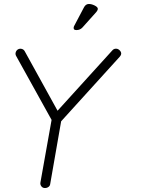

<svg xmlns="http://www.w3.org/2000/svg" viewBox="-20 -943 756 964"><path d="M581 -658 287 -334 232 -19Q231 -10 223.5 -4.5Q216 1 208 1H203Q193 0 187 -8.5Q181 -17 183 -27L239 -341L61 -662Q56 -671 59 -680.5Q62 -690 70 -695Q79 -700 89 -697.5Q99 -695 104 -686L269 -387L544 -690Q551 -698 561 -698.5Q571 -699 579 -692Q597 -676 581 -658ZM364 -792Q350 -792 350 -801Q349 -807 352 -812L401 -905Q410 -923 426 -923Q440 -923 455 -915.5Q470 -908 471 -900Q472 -893 463 -882L394 -805Q382 -792 364 -792Z"/></svg>

Font: Quicksand
Style: Italic
Weight: 400
Italic angle: -12°
Designer: Andrew Paglinawan
Foundry: Andrew Paglinawan
Version: 1.002